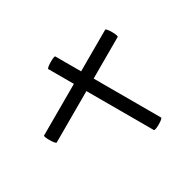

<svg xmlns="http://www.w3.org/2000/svg" viewBox="-98 -559 622 611"><g transform="rotate(30 213.0 -253.5)"><path d="M422 -295H174V-448C174 -454 128 -454 128 -448V-295H33C28 -295 28 -249 34 -249H128V-59C128 -54 174 -54 174 -60V-249H422C428 -249 428 -295 422 -295Z"/></g></svg>

Font: Cormorant SC Semi
Style: Regular
Weight: 600
Designer: Christian Thalmann (Catharsis Fonts)
Version: Version 1.000;PS 001.000;hotconv 1.0.70;makeotf.lib2.5.58329